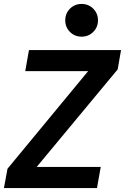

<svg xmlns="http://www.w3.org/2000/svg" viewBox="-34 -954 634 974"><path d="M-14 0 4 -98 413 -593H94L113 -700H580L563 -602L152 -107H477L458 0ZM380 -768Q345 -768 321 -792Q297 -816 297 -851Q297 -886 321 -910Q345 -934 380 -934Q415 -934 439 -910Q463 -886 463 -851Q463 -816 439 -792Q415 -768 380 -768Z"/></svg>

Font: Rethink Sans
Style: Bold Italic
Weight: 700
Italic angle: -10°
Designer: The Rethink Sans project authors (Hans Thiessen). DM Sans designed by Colophon Foundry.
Foundry: Rethink Communications LLC
Version: Version 1.001